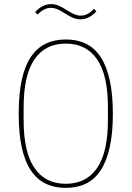

<svg xmlns="http://www.w3.org/2000/svg" viewBox="-20 -902 640 934"><path d="M300 12Q245 12 202.5 -8.5Q160 -29 130.5 -72.5Q101 -116 86 -184.5Q71 -253 71 -349Q71 -445 86 -513.5Q101 -582 130.5 -625.5Q160 -669 202.5 -689.5Q245 -710 300 -710Q355 -710 397.5 -689.5Q440 -669 469 -625.5Q498 -582 513.5 -513.5Q529 -445 529 -349Q529 -253 513.5 -184.5Q498 -116 469 -72.5Q440 -29 397.5 -8.5Q355 12 300 12ZM300 -8Q400 -8 452.5 -85Q505 -162 505 -317V-381Q505 -536 452.5 -613Q400 -690 300 -690Q200 -690 147.5 -613Q95 -536 95 -381V-317Q95 -162 147.5 -85Q200 -8 300 -8ZM371 -808Q354 -808 337 -814.5Q320 -821 294 -838Q272 -852 257 -858Q242 -864 228 -864Q194 -864 163 -831L151 -843Q186 -882 229 -882Q246 -882 263 -875.5Q280 -869 306 -852Q328 -838 343 -832Q358 -826 372 -826Q390 -826 405.5 -834Q421 -842 437 -859L449 -847Q414 -808 371 -808Z"/></svg>

Font: IBM Plex Mono Thin
Style: Regular
Weight: 100
Monospace: yes
Designer: Mike Abbink, Paul van der Laan, Pieter van Rosmalen
Foundry: Bold Monday
Version: Version 2.3